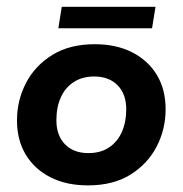

<svg xmlns="http://www.w3.org/2000/svg" viewBox="-20 -542 544 572"><path d="M241.9 10.3Q177.7 10.3 130.2 -13.9Q82.7 -38.1 56.7 -81.4Q30.6 -124.8 30.6 -183.3Q30.6 -243 57.4 -294.6Q84.1 -346.3 135.8 -378.3Q187.4 -410.3 262.3 -410.3Q326.3 -410.3 373.8 -386.1Q421.3 -361.9 447.4 -318.6Q473.4 -275.3 473.4 -216.7Q473.4 -157 446.7 -105.4Q420 -53.8 368.7 -21.8Q317.4 10.3 241.9 10.3ZM243.3 -85.9Q279.4 -85.9 304.5 -102.5Q329.7 -119.1 342.9 -148.6Q356.1 -178.1 356.1 -216.2Q356.1 -261.6 330.5 -287.8Q304.9 -314.1 260.7 -314.1Q225.4 -314.1 199.9 -297.7Q174.4 -281.2 161.2 -251.9Q148 -222.7 148 -183.7Q148 -138.4 173.6 -112.2Q199.2 -85.9 243.3 -85.9ZM153.8 -457.8 164 -521.8H443.3L433 -457.8Z"/></svg>

Font: Rokkitt SemiBold
Style: Italic
Weight: 600
Italic angle: -9°
Designer: Vernon Adams
Foundry: Vernon Adams
Version: Version 3.103